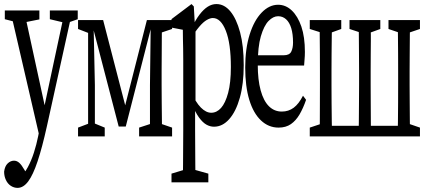

<svg xmlns="http://www.w3.org/2000/svg" viewBox="-27 -621 2089 941"><path d="M59.1 299.8Q41.5 299.8 26.1 289.8Q10.7 279.8 2 261.2Q-6.8 242.7 -6.8 220.2Q-3.4 193.4 10.7 179.9Q24.9 166.5 41.5 166.5Q55.7 166.5 67.4 177Q79.1 187.5 93.3 212.4L115.2 251L87.4 278.3L68.4 251Q91.8 231 109.1 198.7Q126.5 166.5 139.2 127Q151.9 87.4 160.2 45.9L170.9 -9.8L173.3 -18.6L236.8 -316.9L291 -569.8H328.1L203.1 -3.4Q179.7 102.5 157.2 169.7Q134.8 236.8 111.1 268.3Q87.4 299.8 59.1 299.8ZM169.9 63.5 23.4 -569.8H90.8L195.8 -86.4L200.7 -62.5ZM-3.4 -526.9V-569.8H166V-525.9L82.5 -509.3H64.9ZM217.3 -526.9V-569.8H354V-526.9L304.2 -509.3H291Z M554.7 -1 424.3 -502.4H421.4V-522.5H478.5L597.2 -64H576.2L692.9 -522.5H722.2V-502.4H717.8L589.4 -1ZM708 47.4V-204.1L711.9 -522.5H767.1Q766.1 -495.6 766.1 -450.7Q766.1 -405.8 765.6 -357.4Q765.1 -309.1 765.1 -271V-204.1Q765.1 -165.5 765.6 -117.4Q766.1 -69.3 766.6 -24.7Q767.1 20 767.1 47.4ZM355.5 47.4V4.4L416 -18.6H430.2L486.3 4.4V47.4ZM654.8 47.4V4.4L729.5 -20H745.6L816.4 4.4V47.4ZM355.5 -479V-522.5H430.2V-455.1H417ZM404.8 47.4V-522.5H431.2L438 -204.1V47.4ZM730.5 -455.1V-522.5H816.4V-479L745.6 -455.1Z M813.5 272.5V230L892.6 206.1H909.2L994.1 230V272.5ZM869.1 272.5Q870.1 229 870.1 187.5Q870.1 146 870.6 103Q871.1 60.1 871.1 18.6V-325.2Q871.1 -358.4 870.6 -383.1Q870.1 -407.7 869.6 -429.2Q869.1 -450.7 869.1 -475.1L813.5 -485.8V-527.3L911.6 -601.1L922.9 -589.4L928.7 -486.8L931.2 -483.4V-109.4L929.2 -101.6V17.6Q929.2 58.6 929.7 101.3Q930.2 144 930.2 187Q930.2 230 931.2 272.5ZM1022 0Q1002.9 0 984.9 -10Q966.8 -20 948.5 -44.9Q930.2 -69.8 912.6 -115.2H899.4L905.3 -178.2Q932.1 -119.1 957.5 -93.8Q982.9 -68.4 1008.3 -68.4Q1035.2 -68.4 1056.4 -92Q1077.6 -115.7 1091.1 -165.8Q1104.5 -215.8 1104.5 -292.5Q1104.5 -407.7 1079.8 -470.2Q1055.2 -532.7 1016.1 -532.7Q1002.9 -532.7 986.1 -522.9Q969.2 -513.2 949.7 -490.2Q930.2 -467.3 904.3 -425.8L898.4 -483.4H912.6Q931.6 -524.4 951.4 -550Q971.2 -575.7 991.5 -588.4Q1011.7 -601.1 1033.7 -601.1Q1072.3 -601.1 1102.1 -565.2Q1131.8 -529.3 1149.7 -462.6Q1167.5 -396 1167.5 -301.8Q1167.5 -209.5 1148.4 -141.8Q1129.4 -74.2 1096.4 -37.1Q1063.5 0 1022 0Z M1338.4 4.4Q1289.1 4.4 1252 -30.8Q1214.8 -65.9 1194.8 -131.6Q1174.8 -197.3 1174.8 -290Q1174.8 -382.3 1196.5 -451.7Q1218.3 -521 1255.4 -559.3Q1292.5 -597.7 1335.9 -597.7Q1373.5 -597.7 1403.1 -569.6Q1432.6 -541.5 1450 -490.7Q1467.3 -439.9 1467.3 -366.7Q1467.3 -346.7 1465.6 -329.1Q1463.9 -311.5 1463.4 -299.8H1201.7V-350.1H1363.3Q1391.6 -350.1 1400.4 -367.9Q1409.2 -385.7 1409.2 -412.6Q1409.2 -454.1 1400.4 -482.9Q1391.6 -511.7 1375 -526.6Q1358.4 -541.5 1335.9 -541.5Q1312 -541.5 1289.3 -518.3Q1266.6 -495.1 1251.5 -443.4Q1236.3 -391.6 1236.3 -304.2Q1236.3 -230 1250.5 -178.2Q1264.6 -126.5 1291 -100.3Q1317.4 -74.2 1354 -74.2Q1387.2 -74.2 1412.4 -93Q1437.5 -111.8 1458 -151.9L1473.1 -131.8Q1459 -90.8 1441.2 -60.3Q1423.3 -29.8 1398.7 -12.7Q1374 4.4 1338.4 4.4Z M1539.6 47.4Q1540.5 20 1540.5 -24.7Q1540.5 -69.3 1540.8 -117.7Q1541 -166 1541 -204.1V-271Q1541 -309.6 1540.8 -357.7Q1540.5 -405.8 1540 -450.7Q1539.6 -495.6 1539.6 -522.5H1600.6Q1599.6 -495.6 1599.1 -450.7Q1598.6 -405.8 1598.1 -357.4Q1597.7 -309.1 1597.7 -271V-204.1Q1597.7 -165.5 1598.1 -117.4Q1598.6 -69.3 1599.1 -24.7Q1599.6 20 1600.6 47.4ZM1730.5 47.4Q1731.4 20 1731.7 -24.7Q1731.9 -69.3 1732.4 -117.7Q1732.9 -166 1732.9 -204.1V-271Q1732.9 -309.6 1732.4 -357.7Q1731.9 -405.8 1731.7 -450.7Q1731.4 -495.6 1730.5 -522.5H1791Q1790 -501 1790 -467.8Q1790 -459.5 1790.5 -450.7Q1790.5 -447.8 1790.5 -420.4Q1790.5 -389.6 1790 -357.4Q1789.6 -325.2 1789.6 -271V-204.1Q1789.6 -165.5 1790 -117.4Q1790.5 -69.3 1790.5 -24.7Q1790.5 20 1791 47.4ZM1921.9 47.4Q1922.9 20 1923.3 -24.7Q1923.8 -69.3 1924.1 -117.7Q1924.3 -166 1924.3 -204.1V-271Q1924.3 -309.6 1924.1 -357.7Q1923.8 -405.8 1923.3 -450.7Q1922.9 -495.6 1921.9 -522.5H1982.9Q1981.9 -495.6 1981.7 -450.7Q1981.4 -405.8 1981 -357.4Q1980.5 -309.1 1980.5 -271V-204.1Q1980.5 -165.5 1981 -117.4Q1981.4 -69.3 1981.7 -24.7Q1981.9 20 1982.9 47.4ZM1491.2 -479V-522.5H1645.5V-479L1579.6 -455.1H1566.9ZM1686 -479V-522.5H1836.9V-479L1771 -455.1H1758.8ZM1877 -479V-522.5H2031.2V-479L1960.4 -455.1H1947.3ZM1491.2 47.4V4.4L1564.5 -20H1569.3V47.4ZM1952.6 47.4V-20H1960.4L2031.2 4.4V47.4ZM1569.3 47.4V-4.4H1952.6V47.4Z"/></svg>

Font: Scarab Serif
Style: Condensed
Weight: 400
Designer: John Roberts
Foundry: Scarab
Version: 1.0